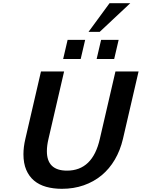

<svg xmlns="http://www.w3.org/2000/svg" viewBox="-20 -1170 889 1204"><path d="M127 -203Q127 -248 139 -299L237 -722H382L284 -299Q279 -278 276.5 -259Q274 -240 274 -222Q274 -100 400 -100Q561 -100 606 -299L704 -722H849L751 -299Q734 -227 700 -169Q666 -111 617 -70.5Q568 -30 505 -8Q442 14 368 14Q314 14 269.5 1.5Q225 -11 193.5 -37.5Q162 -64 144.5 -105Q127 -146 127 -203ZM586 -800 614 -920H724L696 -800ZM376 -800 404 -920H514L486 -800ZM605 -970H535L667 -1150H797Z"/></svg>

Font: Perun
Style: Bold Italic
Weight: 700
Italic angle: -12°
Foundry: Copyright (c) Stefan Peev, Context Ltd, 2016
Version: Version 1.027